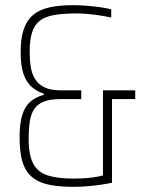

<svg xmlns="http://www.w3.org/2000/svg" viewBox="-20 -716 565 744"><path d="M265 8Q217 8 181.5 2Q146 -4 122 -17.5Q98 -31 83.5 -53Q69 -75 62.5 -107.5Q56 -140 56 -184Q56 -237 66 -270Q76 -303 96.5 -321Q117 -339 150 -349V-353Q104 -368 82 -405Q60 -442 60 -515Q60 -566 71.5 -601Q83 -636 107 -657Q131 -678 170 -687Q209 -696 264 -696Q286 -696 312.5 -694Q339 -692 365 -688.5Q391 -685 411 -680V-648Q389 -653 365 -656.5Q341 -660 318.5 -662Q296 -664 280 -664Q227 -664 191 -658Q155 -652 134 -635.5Q113 -619 104 -589.5Q95 -560 95 -513Q95 -482 99.5 -455Q104 -428 117 -408Q130 -388 153.5 -377Q177 -366 214 -366H295V-332H214Q175 -332 150.5 -322.5Q126 -313 113 -294Q100 -275 95.5 -245.5Q91 -216 91 -177Q91 -115 109 -81.5Q127 -48 165.5 -36Q204 -24 265 -24Q293 -24 317.5 -26Q342 -28 363.5 -32.5Q385 -37 403 -43L379 -11V-366H504V-332H414V-8Q401 -5 376 -1Q351 3 321.5 5.5Q292 8 265 8Z"/></svg>

Font: Saira Thin Condensed
Style: Regular
Weight: 100
Width: 3
Version: Version 1.101